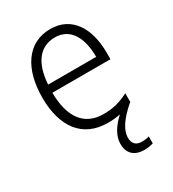

<svg xmlns="http://www.w3.org/2000/svg" viewBox="-184 -642 865 962"><g transform="rotate(-30 248.0 -161.5)"><path d="M324 125C324 80 358 32 419 -21C421 -22 423 -23 424 -24V-75C373 -49 333 -39 278 -39C169 -39 110 -116 109 -260H445V-300C445 -437 384 -542 259 -542C126 -542 53 -429 53 -263C53 -97 128 10 275 10C302 10 326 8 348 3C305 42 276 87 276 132C276 189 309 219 367 219C388 219 405 215 418 211V171C409 174 393 177 375 177C342 177 324 159 324 125ZM258 -494C348 -494 389 -415 389 -306H111C119 -430 173 -494 258 -494Z"/></g></svg>

Font: Noto Sans Gujarati UI SemiCondensed Light
Style: Regular
Weight: 300
Width: 4
Designer: Jelle Bosma - Monotype Design Team, Universal Thirst
Foundry: Monotype Imaging Inc.
Version: Version 2.106